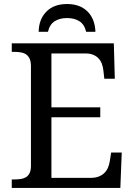

<svg xmlns="http://www.w3.org/2000/svg" viewBox="-20 -928 663 948"><path d="M233.9 -49.8H426.8Q450.7 -49.8 467.5 -56.4Q484.4 -63 495.6 -74.2Q506.8 -85.4 513.2 -100.3Q519.5 -115.2 522 -131.8L528.8 -174.8H581.1L574.2 0H38.1V-42H50.8Q67.4 -42 82.3 -44.2Q97.2 -46.4 108.4 -53.2Q119.6 -60.1 126.2 -73.5Q132.8 -86.9 132.8 -108.9V-600.1Q132.8 -623.5 126.5 -637.7Q120.1 -651.9 108.9 -659.4Q97.7 -667 82.8 -669.4Q67.9 -671.9 50.8 -671.9H38.1V-713.9H542L546.9 -539.1H495.1L490.2 -582Q488.3 -598.6 482.7 -613.5Q477.1 -628.4 466.6 -639.6Q456.1 -650.9 440.2 -657.5Q424.3 -664.1 401.9 -664.1H233.9V-397.9H475.1V-349.1H233.9ZM451.2 -771H405.3Q397 -807.1 372.3 -823Q347.7 -838.9 311 -838.9Q274.4 -838.9 249.8 -823Q225.1 -807.1 216.8 -771H170.9Q171.9 -833 209 -870.6Q246.1 -908.2 311 -908.2Q374.5 -908.2 411.6 -871.8Q448.7 -835.4 451.2 -771Z"/></svg>

Font: Droid Serif
Style: Regular
Weight: 400
Designer: Monotype Design team
Foundry: Monotype Imaging Inc.
Version: Version 1.03